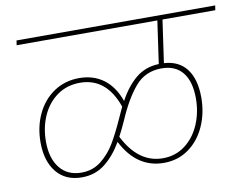

<svg xmlns="http://www.w3.org/2000/svg" viewBox="-70 -777 1037 809"><g transform="rotate(-10 448.5 -373.0)"><path d="M668 -661 642 -479Q706 -475 739 -431Q772 -387 772 -309Q772 -243 747 -187Q722 -131 676 -98Q630 -65 570 -65Q454 -65 392 -186Q360 -131 318 -98Q276 -65 219 -65Q149 -65 110.5 -112.5Q72 -160 72 -240Q72 -307 98 -361.5Q124 -416 171 -447.5Q218 -479 279 -479Q340 -479 383.5 -446.5Q427 -414 449 -351Q480 -409 521 -443Q562 -477 620 -479L646 -661H44L47 -681H897L894 -661ZM415 -281Q429 -313 437 -329Q392 -459 279 -459Q223 -459 181.5 -429.5Q140 -400 117.5 -350Q95 -300 95 -239Q95 -168 128 -126.5Q161 -85 221 -85Q269 -85 305 -113.5Q341 -142 365 -182.5Q389 -223 415 -281ZM628 -459Q558 -459 515 -408.5Q472 -358 435 -272Q420 -238 403 -206Q464 -85 569 -85Q623 -85 664 -116Q705 -147 727 -198.5Q749 -250 749 -309Q749 -382 718 -420.5Q687 -459 628 -459Z"/></g></svg>

Font: FiraGO Thin
Style: Italic
Weight: 100
Italic angle: -8°
Designer: bBox Type GmbH
Foundry: bBox Type GmbH
Version: Version 1.001